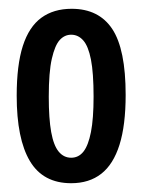

<svg xmlns="http://www.w3.org/2000/svg" viewBox="-20 -689 324 437"><path d="M142 -272Q78 -272 48 -322.5Q18 -373 18 -471Q18 -541 32 -584.5Q46 -628 74 -648.5Q102 -669 143 -669Q205 -669 235.5 -623Q266 -577 266 -473Q266 -404 252 -359.5Q238 -315 210.5 -293.5Q183 -272 142 -272ZM142 -330Q159 -330 170 -344Q181 -358 187 -388.5Q193 -419 193 -469Q193 -523 187 -553.5Q181 -584 169.5 -597Q158 -610 142 -610Q127 -610 116 -598Q105 -586 98 -555.5Q91 -525 91 -469Q91 -419 96.5 -388.5Q102 -358 113.5 -344Q125 -330 142 -330Z"/></svg>

Font: Bricolage Grotesque 36pt Condensed
Style: Regular
Weight: 400
Width: 3
Designer: Mathieu Triay
Foundry: Atelier Triay
Version: Version 1.001;gftools[0.9.33.dev8+g029e19f]